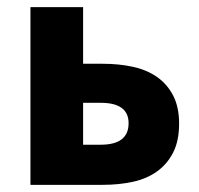

<svg xmlns="http://www.w3.org/2000/svg" viewBox="-20 -516 556 536"><path d="M65 0V-496H212V-338H267Q312 -338 351 -329.5Q390 -321 418.5 -301Q447 -281 463.5 -249Q480 -217 480 -171Q480 -123 463.5 -90.5Q447 -58 418.5 -37.5Q390 -17 351 -8.5Q312 0 267 0ZM212 -112H261Q339 -112 339 -172Q339 -229 261 -229H212Z"/></svg>

Font: hySource Sans Pro
Style: Bold
Weight: 700
Designer: Paul D. Hunt
Foundry: Adobe Systems Incorporated
Version: Version 2.021;PS 2.000;hotconv 1.0.86;makeotf.lib2.5.63406